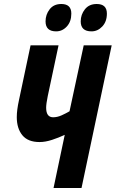

<svg xmlns="http://www.w3.org/2000/svg" viewBox="-20 -941 579 961"><path d="M337 -873Q337 -921 287 -921Q249 -921 228.5 -894.5Q208 -868 208 -834Q208 -784 261 -784Q292 -784 314.5 -808.5Q337 -833 337 -873ZM515 -873Q515 -921 464 -921Q426 -921 405 -894.5Q384 -868 384 -834Q384 -784 438 -784Q469 -784 492 -808.5Q515 -833 515 -873ZM388 0 539 -714H399L328 -384Q311 -374 289 -364Q267 -354 246 -354Q211 -354 211 -402Q211 -421 219 -460L273 -714H133L75 -440Q64 -390 64 -355Q64 -298 92 -264Q120 -230 178 -230Q207 -230 240.5 -241Q274 -252 304 -266L248 0Z"/></svg>

Font: Noto Sans UI Condensed ExtraBold
Style: Italic
Weight: 800
Width: 3
Designer: Monotype Design Team
Foundry: Monotype Imaging Inc.
Version: 1.001